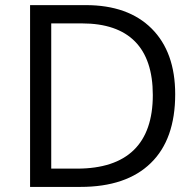

<svg xmlns="http://www.w3.org/2000/svg" viewBox="-20 -734 769 754"><path d="M668 -363.8C668 -474.1 637.2 -560.1 575.7 -621.6C514.2 -683.1 427.7 -713.9 316.9 -713.9H98.1V0H295.9C416 0 508.3 -31.2 572.3 -93.8C636.2 -155.8 668 -246.1 668 -363.8ZM580.1 -360.8C580.1 -169.9 480 -71.8 282.2 -71.8H181.2V-642.1H301.8C485.8 -642.1 580.1 -546.9 580.1 -360.8Z"/></svg>

Font: Samim
Style: Regular
Weight: 400
Foundry: DejaVu fonts team - Redesigned by Saber Rastikerdar
Version: Version 4.0.5